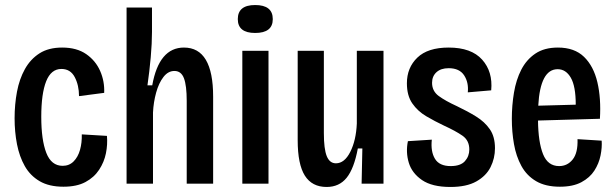

<svg xmlns="http://www.w3.org/2000/svg" viewBox="-20 -730 2443 763"><path d="M232 12Q175 12 137.5 -10Q100 -32 78.5 -70Q57 -108 47.5 -157Q38 -206 38 -260Q38 -315 47.5 -365.5Q57 -416 79 -455.5Q101 -495 137 -518Q173 -541 227 -541Q285 -541 322.5 -515Q360 -489 378 -448Q396 -407 394 -361L294 -348Q294 -391 277 -423.5Q260 -456 224 -456Q183 -456 163.5 -407Q144 -358 144 -266Q144 -174 164 -122.5Q184 -71 229 -71Q255 -71 272.5 -88.5Q290 -106 298 -134.5Q306 -163 305 -196L405 -190Q408 -156 401 -121Q394 -86 374 -55.5Q354 -25 319.5 -6.5Q285 12 232 12Z M483 0V-700H584V-603Q584 -558 579 -502Q574 -446 566 -391H585Q612 -541 711 -541Q827 -541 827 -346V0H722V-329Q722 -390 711 -419Q700 -448 673 -448Q648 -448 629.5 -424Q611 -400 600.5 -362Q590 -324 588 -283V0Z M943 0V-528H1047V0ZM994 -599Q925 -599 925 -654Q925 -710 994 -710Q1064 -710 1064 -654Q1064 -599 994 -599Z M1278 13Q1220 13 1191.5 -32Q1163 -77 1163 -173V-528H1267V-201Q1267 -138 1278.5 -109.5Q1290 -81 1315 -81Q1349 -81 1372 -126.5Q1395 -172 1398 -239V-528H1504V0H1417L1420 -140H1402Q1387 -60 1357.5 -23.5Q1328 13 1278 13Z M1770 13Q1697 13 1657 -14.5Q1617 -42 1604.5 -83.5Q1592 -125 1601 -169L1696 -175Q1691 -128 1708.5 -99Q1726 -70 1771 -70Q1810 -70 1827.5 -89.5Q1845 -109 1845 -136Q1845 -172 1817.5 -191Q1790 -210 1744 -231Q1708 -248 1674 -268Q1640 -288 1618.5 -319Q1597 -350 1597 -399Q1597 -461 1638.5 -501Q1680 -541 1763 -541Q1853 -541 1896 -493Q1939 -445 1932 -371L1839 -363Q1843 -402 1824.5 -430.5Q1806 -459 1763 -459Q1732 -459 1714.5 -443Q1697 -427 1697 -401Q1697 -368 1723.5 -348.5Q1750 -329 1796 -308Q1838 -288 1872 -267Q1906 -246 1926.5 -216.5Q1947 -187 1947 -141Q1947 -101 1929.5 -66Q1912 -31 1873 -9Q1834 13 1770 13Z M2205 12Q2148 12 2110.5 -10Q2073 -32 2052 -70.5Q2031 -109 2022.5 -157.5Q2014 -206 2014 -258Q2014 -311 2022.5 -362Q2031 -413 2051.5 -453Q2072 -493 2107.5 -517Q2143 -541 2197 -541Q2263 -541 2301 -504Q2339 -467 2354 -403Q2369 -339 2364 -258L2118 -251Q2119 -165 2138 -117.5Q2157 -70 2202 -70Q2235 -70 2256 -96.5Q2277 -123 2275 -177L2371 -171Q2373 -144 2366.5 -112Q2360 -80 2342 -52Q2324 -24 2290.5 -6Q2257 12 2205 12ZM2196 -455Q2127 -455 2119 -310L2268 -314Q2268 -387 2248.5 -421Q2229 -455 2196 -455Z"/></svg>

Font: Bricolage Grotesque 12pt Condensed Medium
Style: Regular
Weight: 500
Width: 3
Designer: Mathieu Triay
Foundry: Atelier Triay
Version: Version 1.001; ttfautohint (v1.8.4.7-5d5b);gftools[0.9.33.de